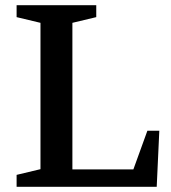

<svg xmlns="http://www.w3.org/2000/svg" viewBox="-20 -720 658 740"><path d="M44 0V-46L136 -68V-632L44 -654V-700H351V-654L259 -632V-67H494L548 -216H594L584 0Z"/></svg>

Font: Volkhov
Style: Regular
Weight: 400
Designer: Cyreal (www.cyreal.org)
Foundry: Cyreal (www.cyreal.org)
Version: Version 1.010